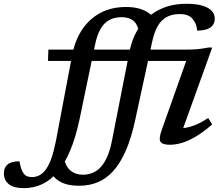

<svg xmlns="http://www.w3.org/2000/svg" viewBox="-188 -755 1174 1016"><path d="M194 -464Q209.5 -544.5 248.5 -601.2Q287.5 -658 345.8 -688Q404 -718 477.5 -718Q519.5 -718 549.5 -709.2Q579.5 -700.5 599.5 -686Q619.5 -671.5 630.5 -653L546.5 -581Q544 -609.5 532.8 -627.8Q521.5 -646 502 -655Q482.5 -664 454.5 -664Q417.5 -664 389.8 -648.8Q362 -633.5 343.5 -601Q325 -568.5 314.5 -516L233 -124Q212.5 -27.5 183.5 41.5Q154.5 110.5 117.2 154.5Q80 198.5 35.2 219.5Q-9.5 240.5 -61 240.5Q-116 240.5 -141.8 219.2Q-167.5 198 -167.5 162Q-167.5 131.5 -147.5 115Q-127.5 98.5 -85 98.5Q-81 121 -75.8 136.8Q-70.5 152.5 -62.5 163.5Q-54 174.5 -43.2 178.2Q-32.5 182 -18.5 182Q2 182 20.2 172.8Q38.5 163.5 54.5 141.8Q70.5 120 83.8 83Q97 46 108 -9.5ZM497 -481Q512.5 -560 553 -616.8Q593.5 -673.5 655.8 -704.2Q718 -735 799 -735Q850.5 -735 883.2 -725Q916 -715 932.2 -697.8Q948.5 -680.5 948.5 -657.5Q948.5 -637 938.8 -622.8Q929 -608.5 908.8 -601Q888.5 -593.5 855.5 -593Q853.5 -612.5 847.8 -627.2Q842 -642 831 -655Q820 -668.5 803 -674.5Q786 -680.5 761.5 -680.5Q723 -680.5 694.5 -665.2Q666 -650 647 -617.5Q628 -585 617 -533L527.5 -120Q507 -25 478 41.5Q449 108 412 149.2Q375 190.5 329.8 209.2Q284.5 228 230.5 228Q188 228 156.5 217.8Q125 207.5 104.2 187.5Q83.5 167.5 73 139L149 75Q158 124.5 184.5 147Q211 169.5 250.5 169.5Q276.5 169.5 300 160.5Q323.5 151.5 343.5 130.8Q363.5 110 379.2 74.8Q395 39.5 405 -13.5ZM66 -432.5 68 -492.5H798Q835 -492.5 861 -495.2Q887 -498 914.5 -503.5H935L768.5 -41.5L743 -76.5Q769 -74.5 796 -79.2Q823 -84 852.2 -96.5Q881.5 -109 913.5 -130.5L935 -96.5Q886 -54.5 845.8 -31Q805.5 -7.5 772.2 1.8Q739 11 710.5 11Q671.5 11 661.2 -5Q651 -21 668 -68L804.5 -452.5L840 -432.5Z"/></svg>

Font: Newsreader 9pt Medium
Style: Italic
Weight: 500
Italic angle: -17°
Designer: Hugues Gentile
Foundry: Production Type
Version: Version 1.003